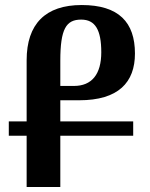

<svg xmlns="http://www.w3.org/2000/svg" viewBox="-20 -744 598 764"><path d="M86 0H220V-204H510V-261H220V-345H295C451 -345 517 -416 517 -531C517 -655 453 -724 305 -724C161 -724 86 -649 86 -504V-261H15V-204H86ZM274 -402H220V-502C220 -629 243 -666 303 -666C359 -666 383 -625 383 -536C383 -448 345 -402 274 -402Z"/></svg>

Font: Noto Serif Armenian Condensed
Style: Bold
Weight: 700
Width: 3
Designer: Monotype Design Team
Foundry: Monotype Imaging Inc.
Version: Version 2.008